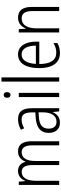

<svg xmlns="http://www.w3.org/2000/svg" viewBox="840 -1640 810 2529"><g transform="rotate(-90 1244.5 -375.0)"><path d="M516 -542C447 -542 406 -506 381 -445H377C363 -502 325 -542 257 -542C187 -542 148 -498 127 -446H124L117 -532H74V0H128V-307C128 -415 163 -494 246 -494C300 -494 335 -456 335 -352V0H389V-316C389 -430 429 -494 505 -494C560 -494 595 -454 595 -357V0H649V-363C649 -486 601 -542 516 -542Z M939 -542C890 -542 842 -528 801 -504L819 -461C861 -484 899 -495 934 -495C1000 -495 1029 -457 1029 -355V-314L958 -309C830 -300 759 -245 759 -139C759 -55 803 10 892 10C968 10 1007 -30 1032 -85H1034L1042 0H1084V-359C1084 -485 1040 -542 939 -542ZM964 -267 1030 -272V-216C1030 -105 988 -35 905 -35C849 -35 815 -71 815 -140C815 -219 863 -260 964 -267Z M1259 -731C1234 -731 1222 -713 1222 -686C1222 -658 1235 -641 1259 -641C1283 -641 1296 -658 1296 -686C1296 -713 1284 -731 1259 -731ZM1286 -532H1231V0H1286Z M1490 0V-760H1435V0Z M1793 -542C1674 -542 1612 -434 1612 -264C1612 -99 1675 10 1811 10C1862 10 1903 -2 1942 -23V-75C1898 -49 1860 -38 1815 -38C1717 -38 1667 -115 1666 -262H1961V-303C1961 -434 1909 -542 1793 -542ZM1793 -495C1873 -495 1909 -412 1908 -307H1668C1675 -432 1720 -495 1793 -495Z M2276 -542C2203 -542 2157 -496 2135 -440H2131L2125 -532H2082V0H2136V-294C2136 -429 2184 -494 2268 -494C2331 -494 2364 -450 2364 -353V0H2418V-363C2418 -486 2368 -542 2276 -542Z"/></g></svg>

Font: Noto Sans Thai Looped Condensed Light
Style: Regular
Weight: 300
Width: 3
Designer: Sasikarn Vongin, Ben Mitchell
Foundry: The Fontpad Ltd
Version: Version 1.001